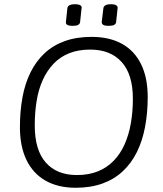

<svg xmlns="http://www.w3.org/2000/svg" viewBox="-20 -880 771 906"><path d="M337 6Q254 6 195 -27.5Q136 -61 105 -125Q74 -189 74 -280Q74 -355 86 -420.5Q98 -486 124 -538.5Q150 -591 190 -628.5Q230 -666 285.5 -686Q341 -706 412 -706Q497 -706 556 -673Q615 -640 646 -576.5Q677 -513 677 -422Q677 -347 664.5 -281Q652 -215 626 -162.5Q600 -110 559.5 -72Q519 -34 463.5 -14Q408 6 337 6ZM343 -54Q399 -54 442 -71.5Q485 -89 516.5 -121.5Q548 -154 568 -199Q588 -244 597.5 -298.5Q607 -353 607 -414Q607 -529 554 -587.5Q501 -646 406 -646Q350 -646 307 -629Q264 -612 233 -579.5Q202 -547 182 -503Q162 -459 153 -404.5Q144 -350 144 -288Q144 -172 196 -113Q248 -54 343 -54ZM492 -758Q475 -758 467.5 -762.5Q460 -767 460 -776L468 -842Q469 -850 477.5 -855Q486 -860 503 -860Q521 -860 528.5 -855Q536 -850 535 -842L528 -776Q527 -767 518.5 -762.5Q510 -758 492 -758ZM323 -758Q305 -758 297.5 -762.5Q290 -767 291 -776L298 -842Q299 -850 307.5 -855Q316 -860 334 -860Q351 -860 359 -855Q367 -850 365 -842L358 -776Q357 -767 348.5 -762.5Q340 -758 323 -758Z"/></svg>

Font: Asap Light
Style: Italic
Weight: 300
Italic angle: -6°
Designer: Pablo Cosgaya
Foundry: Omnibus-Type
Version: Version 3.001